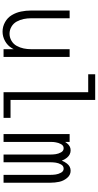

<svg xmlns="http://www.w3.org/2000/svg" viewBox="358 -1134 783 1540"><g transform="rotate(90 750.0 -363.5)"><path d="M233 8Q193 8 157 -12Q121 -32 100.5 -66.5Q80 -101 72 -140.5Q64 -180 64 -220V-530H126V-220Q126 -190 132 -161Q138 -132 152.5 -105.5Q167 -79 193.5 -63.5Q220 -48 250 -48Q280 -48 306.5 -63.5Q333 -79 347.5 -105.5Q362 -132 368 -161Q374 -190 374 -220V-530H436V0H374V-81Q370 -74 366 -67Q345 -32 309 -12Q273 8 233 8Z M719 0V-679H575V-735H781V-56H925V0Z M1055 0V-530H1118V-494Q1123 -501 1128 -508Q1151 -538 1185 -538Q1220 -538 1244 -509Q1260 -489 1268 -467Q1276 -489 1291 -508Q1314 -538 1349 -538Q1384 -538 1407.5 -509Q1431 -480 1438 -445.5Q1445 -411 1445 -376V0H1382V-376Q1382 -397 1379 -418.5Q1376 -440 1364.5 -461Q1353 -482 1332 -482Q1310 -482 1298.5 -461Q1287 -440 1284 -418.5Q1281 -397 1281 -376V0H1219V-376Q1219 -397 1216 -418.5Q1213 -440 1201.5 -461Q1190 -482 1168 -482Q1147 -482 1135.5 -461Q1124 -440 1121 -418Q1118 -402 1118 -386V0Z"/></g></svg>

Font: Iosevka SS01 Light
Style: Regular
Weight: 300
Monospace: yes
Designer: Belleve Invis
Foundry: Belleve Invis
Version: 2.3.3; ttfautohint (v1.8.3)